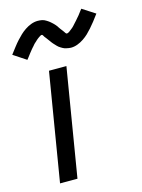

<svg xmlns="http://www.w3.org/2000/svg" viewBox="-124 -827 659 894"><g transform="rotate(-15 206.0 -380.0)"><path d="M52 0 138 -520H222L136 0ZM54 -595 -8 -636Q5 -653 16.5 -668Q28 -683 39 -695Q50 -707 60.5 -717Q71 -727 85 -736.5Q99 -746 115 -752Q131 -758 147 -758Q152 -758 157.5 -757.5Q163 -757 168 -756Q173 -755 177.5 -753Q182 -751 186 -748.5Q190 -746 194 -743.5Q198 -741 201.5 -738Q205 -735 209 -731.5Q213 -728 216.5 -724.5Q220 -721 223.5 -717Q227 -713 229.5 -709.5Q232 -706 234 -702.5Q236 -699 240 -694Q244 -689 247 -685Q250 -681 252.5 -677.5Q255 -674 257.5 -670Q260 -666 264 -666Q267 -666 271 -668Q275 -670 277.5 -672Q280 -674 285 -678Q290 -682 292 -683.5Q294 -685 296 -687Q298 -689 300.5 -691.5Q303 -694 305 -696.5Q307 -699 309.5 -701.5Q312 -704 314.5 -707Q317 -710 320 -713Q323 -716 325.5 -719.5Q328 -723 331.5 -726.5Q335 -730 338 -734Q341 -738 344 -742Q347 -746 350.5 -750.5Q354 -755 358 -760L420 -720Q407 -702 395.5 -687.5Q384 -673 373 -660.5Q362 -648 351.5 -638Q341 -628 327 -618.5Q313 -609 297 -603Q281 -597 265 -597Q260 -597 254.5 -598Q249 -599 244 -600Q239 -601 234.5 -602.5Q230 -604 226 -606.5Q222 -609 217.5 -611.5Q213 -614 209.5 -617Q206 -620 202.5 -623.5Q199 -627 195.5 -631Q192 -635 188.5 -638.5Q185 -642 182.5 -646Q180 -650 177.5 -653Q175 -656 171.5 -661Q168 -666 164.5 -670.5Q161 -675 158.5 -678Q156 -681 154 -685.5Q152 -690 148 -690Q145 -690 141 -687.5Q137 -685 134 -683Q131 -681 126.5 -677.5Q122 -674 120 -672Q118 -670 116 -668Q114 -666 111.5 -664Q109 -662 106.5 -659.5Q104 -657 102 -654.5Q100 -652 97.5 -649Q95 -646 91.5 -642.5Q88 -639 86 -636Q84 -633 80.5 -629Q77 -625 74 -621Q71 -617 68 -613Q65 -609 61.5 -604.5Q58 -600 54 -595Z"/></g></svg>

Font: Iosevka Aile Oblique
Style: Regular
Weight: 400
Italic angle: -9°
Designer: Belleve Invis
Foundry: Belleve Invis
Version: Version 31.1.0; ttfautohint (v1.8.4)